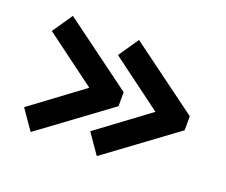

<svg xmlns="http://www.w3.org/2000/svg" viewBox="-81 -627 802 682"><g transform="rotate(20 319.5 -285.5)"><path d="M339 -66 287 -141 481 -285 287 -429 339 -505 601 -312V-259ZM89 -66 37 -141 231 -285 37 -429 89 -505 351 -312V-259Z"/></g></svg>

Font: Kanit Medium
Style: Regular
Weight: 500
Designer: Katatrad Team
Foundry: CadsonDemak
Version: Version 2.000; ttfautohint (v1.8.3)